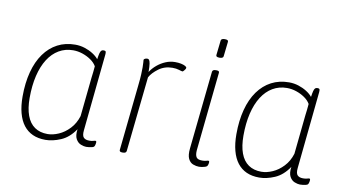

<svg xmlns="http://www.w3.org/2000/svg" viewBox="-71 -866 1864 1040"><g transform="rotate(10 860.5 -346.0)"><path d="M226 7Q186 7 156 -6.5Q126 -20 105.5 -46.5Q85 -73 74.5 -112.5Q64 -152 64 -203Q64 -278 80 -338.5Q96 -399 126.5 -441.5Q157 -484 200 -506.5Q243 -529 297 -529Q324 -529 349 -521Q374 -513 394.5 -500Q415 -487 427 -472Q430 -493 433 -504.5Q436 -516 440.5 -520.5Q445 -525 451 -525H454Q464 -525 465.5 -519.5Q467 -514 466 -504L423 -80Q420 -51 430 -40.5Q440 -30 461 -30Q475 -30 482.5 -32.5Q490 -35 495 -35Q498 -35 499 -33Q500 -31 500 -28Q500 -24 499 -18.5Q498 -13 496.5 -9Q495 -5 493 -3Q490 0 482.5 2Q475 4 466 5Q457 6 450 6Q438 6 421 -0.5Q404 -7 393.5 -26Q383 -45 388 -80Q355 -31 310.5 -12Q266 7 226 7ZM232 -26Q261 -26 293 -40Q325 -54 352 -82.5Q379 -111 392 -153L414 -367Q416 -380 418 -400Q420 -420 421 -432Q410 -451 389 -465.5Q368 -480 342.5 -488.5Q317 -497 291 -497Q248 -497 213 -476.5Q178 -456 153.5 -417.5Q129 -379 116 -324.5Q103 -270 103 -202Q103 -145 117.5 -105.5Q132 -66 161 -46Q190 -26 232 -26Z M648 2Q640 2 636 -1Q632 -4 633 -10L671 -373Q675 -409 676 -432.5Q677 -456 677 -471Q677 -490 676 -498.5Q675 -507 675 -511Q675 -514 677 -516Q679 -518 682 -519.5Q685 -521 688.5 -521.5Q692 -522 695 -522Q700 -522 704 -517.5Q708 -513 710.5 -498Q713 -483 713 -452Q727 -474 748 -491.5Q769 -509 794 -519.5Q819 -530 846 -530Q864 -530 878.5 -527Q893 -524 902 -519Q911 -514 910 -509Q910 -506 908 -502.5Q906 -499 903 -495.5Q900 -492 897.5 -489.5Q895 -487 893 -487Q889 -487 873.5 -492Q858 -497 837 -497Q794 -497 761.5 -473Q729 -449 715 -423L671 -10Q670 -4 665.5 -1Q661 2 652 2Z M1071 6Q1055 6 1038 -0.5Q1021 -7 1011.5 -26.5Q1002 -46 1006 -84L1051 -513Q1052 -519 1056.5 -522Q1061 -525 1070 -525H1074Q1083 -525 1086.5 -522Q1090 -519 1089 -513L1044 -80Q1042 -55 1049.5 -42.5Q1057 -30 1082 -30Q1096 -30 1103.5 -32.5Q1111 -35 1116 -35Q1119 -35 1120 -33Q1121 -31 1121 -28Q1121 -24 1120 -19Q1119 -14 1117.5 -10.5Q1116 -7 1114 -5Q1111 -2 1103.5 0.5Q1096 3 1087 4.5Q1078 6 1071 6ZM1078 -595Q1067 -595 1062.5 -598Q1058 -601 1059 -607L1068 -687Q1068 -692 1073 -695.5Q1078 -699 1089 -699Q1100 -699 1104.5 -696Q1109 -693 1108 -687L1099 -607Q1099 -602 1094 -598.5Q1089 -595 1078 -595Z M1402 7Q1362 7 1332 -6.5Q1302 -20 1281.5 -46.5Q1261 -73 1250.5 -112.5Q1240 -152 1240 -203Q1240 -278 1256 -338.5Q1272 -399 1302.5 -441.5Q1333 -484 1376 -506.5Q1419 -529 1473 -529Q1500 -529 1525 -521Q1550 -513 1570.5 -500Q1591 -487 1603 -472Q1606 -493 1609 -504.5Q1612 -516 1616.5 -520.5Q1621 -525 1627 -525H1630Q1640 -525 1641.5 -519.5Q1643 -514 1642 -504L1599 -80Q1596 -51 1606 -40.5Q1616 -30 1637 -30Q1651 -30 1658.5 -32.5Q1666 -35 1671 -35Q1674 -35 1675 -33Q1676 -31 1676 -28Q1676 -24 1675 -18.5Q1674 -13 1672.5 -9Q1671 -5 1669 -3Q1666 0 1658.5 2Q1651 4 1642 5Q1633 6 1626 6Q1614 6 1597 -0.5Q1580 -7 1569.5 -26Q1559 -45 1564 -80Q1531 -31 1486.5 -12Q1442 7 1402 7ZM1408 -26Q1437 -26 1469 -40Q1501 -54 1528 -82.5Q1555 -111 1568 -153L1590 -367Q1592 -380 1594 -400Q1596 -420 1597 -432Q1586 -451 1565 -465.5Q1544 -480 1518.5 -488.5Q1493 -497 1467 -497Q1424 -497 1389 -476.5Q1354 -456 1329.5 -417.5Q1305 -379 1292 -324.5Q1279 -270 1279 -202Q1279 -145 1293.5 -105.5Q1308 -66 1337 -46Q1366 -26 1408 -26Z"/></g></svg>

Font: Asap Thin
Style: Italic
Weight: 250
Italic angle: -6°
Designer: Pablo Cosgaya
Foundry: Omnibus-Type
Version: Version 3.001